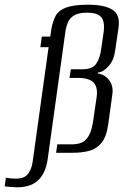

<svg xmlns="http://www.w3.org/2000/svg" viewBox="-112 -651 527 818"><path d="M-39 147Q-50 147 -67 145.5Q-84 144 -92 143L-87 106Q-84 107 -81 107Q-78 107 -74 108Q-69 109 -61.5 109.5Q-54 110 -44 110Q-7 110 8 89Q23 68 27 39L95 -450H60L66 -495H102L106 -522Q112 -560 125.5 -584Q139 -608 171.5 -619.5Q204 -631 263 -631Q333 -631 367 -609.5Q401 -588 393 -533L379 -438Q374 -396 351.5 -370Q329 -344 305 -342L304 -338Q322 -336 337.5 -325Q353 -314 362 -294Q371 -274 366 -244L349 -121Q342 -69 321 -43Q300 -17 268.5 -8.5Q237 0 195 0H127L132 -36H194Q219 -36 237 -44Q255 -52 267.5 -75Q280 -98 286 -144L300 -239Q304 -269 295 -287Q286 -305 267 -312Q248 -319 222 -319H184L190 -356H241Q281 -356 297.5 -379Q314 -402 319 -442L330 -517Q335 -558 319.5 -577.5Q304 -597 259 -597Q223 -597 204 -585.5Q185 -574 177.5 -556Q170 -538 167 -519L91 28Q86 61 74.5 84Q63 107 46 121Q29 135 7 141Q-15 147 -39 147Z"/></svg>

Font: Alumni Sans
Style: Italic
Weight: 400
Italic angle: -8°
Version: Version 1.016